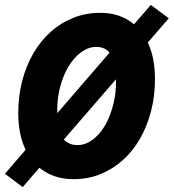

<svg xmlns="http://www.w3.org/2000/svg" viewBox="-48 -714 704 778"><path d="M250 12Q182 12 131.5 -20Q81 -52 53.5 -112Q26 -172 26 -256Q26 -325 42 -386.5Q58 -448 87.5 -498.5Q117 -549 158 -585.5Q199 -622 249.5 -642Q300 -662 358 -662Q426 -662 475.5 -630Q525 -598 552.5 -538Q580 -478 580 -394Q580 -325 564 -263.5Q548 -202 519 -151.5Q490 -101 449 -64.5Q408 -28 358 -8Q308 12 250 12ZM266 -126Q292 -126 315.5 -140Q339 -154 358.5 -178Q378 -202 392 -234.5Q406 -267 414 -304Q422 -341 422 -380Q422 -435 412.5 -466.5Q403 -498 385.5 -511Q368 -524 342 -524Q316 -524 292.5 -510Q269 -496 249 -472Q229 -448 214.5 -415.5Q200 -383 192 -346Q184 -309 184 -270Q184 -215 193.5 -183.5Q203 -152 221.5 -139Q240 -126 266 -126ZM44 44 -28 -10 563 -694 636 -640Z"/></svg>

Font: Source Code Pro ExtraLight Black
Style: Italic
Weight: 900
Italic angle: -11°
Monospace: yes
Version: Version 1.016;hotconv 1.0.116;makeotfexe 2.5.65601